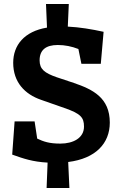

<svg xmlns="http://www.w3.org/2000/svg" viewBox="-20 -818 607 960"><path d="M153 -211H53L41 -45C97 -25 143 -9 218 -5L213 122H327L321 -8C458 -25 529 -101 529 -205C529 -330 443 -371 350 -403L263 -432C203 -453 178 -472 178 -516C178 -568 209 -593 269 -593C304 -593 339 -586 372 -573L387 -499H484L498 -659C438 -672 379 -682 319 -685L324 -798H210L215 -680C101 -661 46 -592 46 -504C46 -407 104 -347 185 -319L302 -278C383 -250 400 -231 400 -185C400 -128 346 -100 282 -100C226 -100 198 -110 166 -125Z"/></svg>

Font: Enriqueta
Style: Bold
Weight: 700
Designer: Viviana Monsalve, Gustavo Ibarra
Foundry: Viviana Monsalve, Gustavo Ibarra
Version: Version 1.002